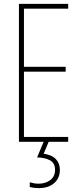

<svg xmlns="http://www.w3.org/2000/svg" viewBox="-20 -734 421 994"><path d="M333 0H78V-714H333V-689H104V-388H320V-363H104V-25H333ZM290 145Q290 188 260.5 214Q231 240 180 240Q171 240 158 238.5Q145 237 134 234V210Q159 217 180 217Q215 217 240 198.5Q265 180 265 145Q265 110 239 96Q213 82 172 81L206 0H232L206 62Q247 67 268.5 89Q290 111 290 145Z"/></svg>

Font: Noto Sans ExtraCondensed Thin
Style: Regular
Weight: 100
Width: 2
Designer: Monotype Design Team
Foundry: Monotype Imaging Inc.
Version: Version 2.013; ttfautohint (v1.8.4.7-5d5b)